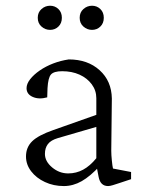

<svg xmlns="http://www.w3.org/2000/svg" viewBox="-20 -625 494 653"><path d="M197.3 7.8Q162.1 7.8 132.8 -5.9Q103.5 -19.5 85.9 -42.5Q68.4 -65.4 68.4 -92.8Q68.4 -124 89.4 -144.5Q110.4 -165 161.1 -182.6L307.6 -234.4V-291Q307.6 -317.4 292 -338.4Q276.4 -359.4 250.5 -371.1Q224.6 -382.8 191.4 -382.8Q163.1 -382.8 153.3 -371.6Q143.6 -360.4 141.6 -325.2L140.6 -293.9Q112.3 -286.1 91.3 -295.4Q70.3 -304.7 70.3 -325.2Q70.3 -339.8 82.5 -355.5Q94.7 -371.1 115.2 -385.3Q135.7 -399.4 161.1 -409.2Q186.5 -418.9 213.9 -422.9Q278.3 -422.9 318.8 -386.2Q359.4 -349.6 360.4 -290L358.4 -112.3Q358.4 -98.6 360.4 -79.1Q362.3 -59.6 364.3 -51.8L425.8 -40V-15.6L384.8 -2Q373 2 363.3 4.9Q353.5 7.8 347.7 7.8Q321.3 7.8 315.4 -23.4L308.6 -58.6L320.3 -61.5Q287.1 -25.4 257.8 -8.8Q228.5 7.8 197.3 7.8ZM211.9 -35.2Q239.3 -35.2 262.7 -47.9Q286.1 -60.5 307.6 -86.9V-193.4L176.8 -155.3Q153.3 -148.4 143.1 -135.3Q132.8 -122.1 132.8 -101.6Q132.8 -76.2 157.2 -55.7Q181.6 -35.2 211.9 -35.2ZM150.4 -523.4Q133.8 -523.4 121.1 -534.7Q108.4 -545.9 108.4 -564.5Q108.4 -583 121.1 -594.2Q133.8 -605.5 150.4 -605.5Q167 -605.5 178.7 -594.2Q190.4 -583 190.4 -564.5Q190.4 -545.9 178.7 -534.7Q167 -523.4 150.4 -523.4ZM293 -523.4Q276.4 -523.4 263.7 -534.7Q251 -545.9 251 -564.5Q251 -583 263.7 -594.2Q276.4 -605.5 293 -605.5Q309.6 -605.5 321.3 -594.2Q333 -583 333 -564.5Q333 -545.9 321.3 -534.7Q309.6 -523.4 293 -523.4Z"/></svg>

Font: Crimson Pro ExtraLight
Style: Regular
Weight: 250
Designer: Jacques Le Bailly
Foundry: Baron von Fonthausen
Version: Version 1.003